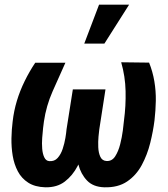

<svg xmlns="http://www.w3.org/2000/svg" viewBox="-20 -799 727 830"><path d="M503.9 -529.8 624.5 -528.3Q640.1 -489.7 647.2 -447.8Q654.3 -405.8 653.6 -363.3Q652.8 -320.8 647.9 -278.8Q642.1 -231.9 629.4 -180.9Q616.7 -129.9 592.8 -85.4Q568.8 -41 529.5 -14.4Q490.2 12.2 431.2 10.7Q382.8 9.3 356.2 -18.6Q329.6 -46.4 318.8 -87.9Q308.1 -129.4 307.6 -173.6Q307.1 -217.8 311.5 -252.9L337.9 -412.6H436L409.2 -239.7Q407.7 -230 405.8 -208.3Q403.8 -186.5 404.8 -162.4Q405.8 -138.2 413.8 -121.1Q421.9 -104 440.4 -103Q463.9 -101.6 477.8 -123Q491.7 -144.5 499.5 -175.3Q507.3 -206.1 511 -234.9Q514.6 -263.7 516.1 -279.3Q524.4 -341.3 522.9 -405Q521.5 -468.8 503.9 -529.8ZM132.3 -527.8H262.7Q234.9 -466.3 207.3 -403.8Q179.7 -341.3 169.9 -273.9Q168.5 -265.1 166.3 -245.8Q164.1 -226.6 162.4 -202.9Q160.6 -179.2 162.4 -156.7Q164.1 -134.3 171.4 -118.9Q178.7 -103.5 192.9 -102.5Q215.3 -100.6 229.2 -116.2Q243.2 -131.8 251 -155.5Q258.8 -179.2 262.7 -202.6Q266.6 -226.1 267.6 -239.7L294.9 -412.6H393.1L366.7 -252.9Q360.4 -213.9 348.6 -168Q336.9 -122.1 315.4 -81.1Q293.9 -40 260.3 -14.2Q226.6 11.7 175.8 10.7Q130.9 9.3 102.1 -9.3Q73.2 -27.8 57.1 -58.3Q41 -88.9 34.9 -125.7Q28.8 -162.6 29.5 -201.2Q30.3 -239.7 34.7 -273.9Q40 -320.3 53.2 -363.8Q66.4 -407.2 86.7 -448.5Q106.9 -489.7 132.3 -527.8ZM344.2 -610.4 408.2 -778.8H538.1L431.2 -610.4Z"/></svg>

Font: Roboto Condensed
Style: Bold Italic
Weight: 700
Italic angle: -12°
Designer: Christian Robertson
Foundry: Google
Version: Version 3.0